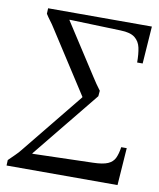

<svg xmlns="http://www.w3.org/2000/svg" viewBox="-77 -727 655 789"><g transform="rotate(10 250.5 -332.0)"><path d="M326 -345 100 -67V-65L352 -72Q393 -73 413.5 -82Q434 -91 442.5 -109Q451 -127 455 -155H478L467 1H4L5 -22Q18 -35 31.5 -48Q45 -61 55 -74L262 -329V-331L95 -590Q87 -603 77 -616Q67 -629 59 -642L60 -665H493L482 -509H459Q459 -545 453.5 -570.5Q448 -596 429 -611Q410 -626 369 -627L155 -634V-632L292 -420Q300 -407 309.5 -393.5Q319 -380 328 -368Z"/></g></svg>

Font: Bona Nova
Style: Italic
Weight: 400
Italic angle: -4°
Designer: Mateusz Machalski
Foundry: Capitalics
Version: Version 4.001; ttfautohint (v1.8.3)